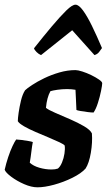

<svg xmlns="http://www.w3.org/2000/svg" viewBox="-34 -799 456 819"><path d="M126 0Q100 0 69 -13.5Q38 -27 14 -45Q-10 -63 -14 -75Q-8 -102 1 -129Q10 -156 19.5 -176Q29 -196 35 -204Q42 -204 57.5 -202Q73 -200 87.5 -197.5Q102 -195 106 -193Q103 -179 100 -153.5Q97 -128 93 -105Q108 -91 134 -83.5Q160 -76 186 -76Q202 -76 213 -80Q223 -88 230.5 -106Q238 -124 241 -144Q244 -164 242 -178Q239 -183 220 -192Q201 -201 173.5 -212.5Q146 -224 118 -236Q90 -248 69 -260Q48 -272 42 -282Q42 -294 45.5 -318.5Q49 -343 55.5 -370Q62 -397 73 -414Q81 -422 103 -436.5Q125 -451 155 -465.5Q185 -480 219.5 -490Q254 -500 288 -500Q298 -500 317 -494Q336 -488 355.5 -478.5Q375 -469 388.5 -459.5Q402 -450 402 -444Q402 -436 397 -411Q392 -386 383.5 -359.5Q375 -333 365 -319Q356 -319 340 -321Q324 -323 309.5 -325.5Q295 -328 292 -330Q291 -352 290 -374.5Q289 -397 288 -416Q271 -419 252 -419Q231 -419 210.5 -416Q190 -413 181 -410Q166 -383 162 -339Q173 -330 202 -317.5Q231 -305 264.5 -290.5Q298 -276 324.5 -260.5Q351 -245 358 -230Q361 -192 353.5 -147.5Q346 -103 331 -80Q312 -59 274.5 -40.5Q237 -22 196.5 -11Q156 0 126 0ZM141 -564Q131 -568 122 -577Q113 -586 111 -593Q152 -645 187.5 -687Q223 -729 248.5 -754Q274 -779 288 -779Q302 -779 320 -754.5Q338 -730 358.5 -688Q379 -646 401 -594Q396 -587 389 -577.5Q382 -568 369 -564L274 -670Z"/></svg>

Font: Texturina 72pt 72pt ExtraBold
Style: Italic
Weight: 800
Italic angle: -11°
Designer: Guillermo Torres Carreño
Foundry: Omnibus-Type
Version: Version 1.002; ttfautohint (v1.8.3)